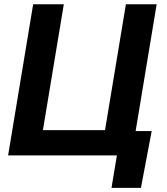

<svg xmlns="http://www.w3.org/2000/svg" viewBox="-20 -748 803 924"><path d="M613.3 0H19L139.6 -727.5H287.1L186.5 -121.6H485.4L585.9 -727.5H733.9ZM516.6 156.2 542.5 0H500.5L519.5 -117.2H710L658.2 156.2Z"/></svg>

Font: Inter 17pt
Style: Bold Italic
Weight: 700
Italic angle: -9.3988°
Version: Version 4.001;git-66647c0bb